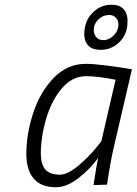

<svg xmlns="http://www.w3.org/2000/svg" viewBox="-20 -779 576 809"><path d="M91 -131Q91 -216 120.5 -304.5Q150 -393 207 -451.5Q264 -510 342 -510Q373 -510 428.5 -503Q484 -496 536 -487L460 -161Q445 -97 431 -1L374 1Q387 -86 394 -114Q360 -67 310.5 -28.5Q261 10 216 10Q153 10 122 -26.5Q91 -63 91 -131ZM407 -184 467 -443Q392 -458 343 -458Q284 -458 240.5 -406.5Q197 -355 174.5 -278.5Q152 -202 152 -131Q152 -87 171 -65Q190 -43 233 -43Q267 -43 317.5 -87Q368 -131 407 -184ZM335 -636Q335 -649 338 -664Q345 -703 376 -731Q407 -759 450 -759Q486 -759 503 -738Q520 -717 517 -680Q515 -632 482 -600.5Q449 -569 404 -569Q369 -569 352 -587Q335 -605 335 -636ZM479 -677Q479 -693 468 -704.5Q457 -716 440 -716Q414 -716 394.5 -697Q375 -678 375 -652Q375 -635 385.5 -622.5Q396 -610 414 -610Q440 -610 459.5 -630Q479 -650 479 -677Z"/></svg>

Font: Cairo Light
Style: Italic
Weight: 300
Italic angle: -13°
Designer: Mohamed Gaber, Accademia di Belle Arti di Urbino and others
Foundry: Kief Type Foundry, Accademia di Belle Arti di Urbino and others
Version: Version 3.011